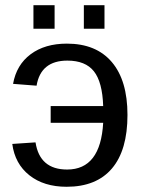

<svg xmlns="http://www.w3.org/2000/svg" viewBox="-20 -705 550 735"><path d="M27 -154 116 -160Q132 -56 237 -56Q365 -56 375 -235H174V-299H375Q372 -391 339.5 -432Q307 -473 238 -473Q136 -473 120 -377L30 -384Q43 -457 97.5 -497.5Q152 -538 236 -538Q348 -538 408 -467.5Q468 -397 468 -265Q468 -130 408.5 -60Q349 10 235 10Q148 10 92.5 -34Q37 -78 27 -154ZM380 -595H301V-685H380ZM189 -595H108V-685H189Z"/></svg>

Font: Libra Sans
Style: Regular
Weight: 400
Foundry: Context Ltd
Version: Version 1.002